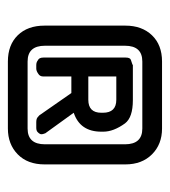

<svg xmlns="http://www.w3.org/2000/svg" viewBox="8 -439 431 487"><g transform="rotate(90 223.5 -195.5)"><path d="M290 -72Q282 -72 278 -75Q276 -77 274 -78.5Q272 -80 271 -82L216 -161H174V-90Q174 -81 167 -77Q160 -72 154 -72H145Q138 -72 133 -76Q126 -79 126 -90V-299Q126 -310 132 -312Q145 -316 145 -317H234Q278 -317 293 -297Q314 -268 314 -242V-237Q314 -183 266 -167L318 -95Q318 -95 320 -89Q321 -85 320 -82Q318 -78 314.5 -75Q311 -72 304 -72ZM266 -241Q266 -275 233 -275H174V-204H233Q266 -204 266 -237ZM136 0Q94 0 69.5 -25Q45 -50 45 -93V-298Q45 -340 69.5 -365.5Q94 -391 136 -391H306Q346 -391 371.5 -365.5Q397 -340 397 -298V-93Q397 -50 371.5 -25Q346 0 306 0ZM346 -297Q346 -341 306 -341H136Q96 -341 96 -297V-94Q96 -50 136 -50H306Q346 -50 346 -94ZM136 0Q94 0 69.5 -25Q45 -50 45 -93V-298Q45 -340 69.5 -365.5Q94 -391 136 -391H306Q346 -391 371.5 -365.5Q397 -340 397 -298V-93Q397 -50 371.5 -25Q346 0 306 0ZM346 -297Q346 -341 306 -341H136Q96 -341 96 -297V-94Q96 -50 136 -50H306Q346 -50 346 -94Z"/></g></svg>

Font: Chathura
Style: ExtraBold
Weight: 800
Designer: Appaji Ambarisha Darbha
Foundry: Aditya Fonts
Version: Version 1.001 2016